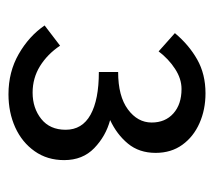

<svg xmlns="http://www.w3.org/2000/svg" viewBox="-46 -885 503 451"><g transform="rotate(90 205.5 -659.5)"><path d="M201.4 -427.9Q148.9 -427.9 106.9 -452Q64.9 -476.1 39.8 -512.8L87.3 -549.1Q107.3 -519.3 135.4 -501.9Q163.5 -484.6 197.6 -484.6Q233.9 -484.6 259.4 -504.9Q284.8 -525.2 284.8 -562.2Q284.8 -601 249.6 -620.6Q214.4 -640.2 149.2 -640.2V-685.5Q205.9 -685.5 236.9 -708.4Q267.8 -731.2 267.8 -764.3Q267.8 -796.1 246.5 -815.2Q225.1 -834.4 189 -834.4Q164.9 -834.4 141.6 -819.1Q118.3 -803.9 100.7 -780.6L57.8 -818.8Q85.4 -851.8 119.7 -871.2Q154.1 -890.7 199.1 -890.7Q237.5 -890.7 269.3 -876.6Q301.2 -862.5 320.1 -836.3Q339.1 -810.1 339.1 -773.6Q339.1 -734.9 317.4 -708.6Q295.7 -682.3 262 -666.7Q299.7 -656.6 327.9 -629.4Q356.1 -602.2 356.1 -558.7Q356.1 -518.9 335.2 -489.4Q314.4 -459.8 279.3 -443.8Q244.1 -427.9 201.4 -427.9Z"/></g></svg>

Font: Noto Sans JP
Style: Regular
Weight: 100
Designer: Ryoko NISHIZUKA 西塚涼子 (kana, bopomofo & ideographs); Paul D. Hunt (Latin, Greek & Cyrillic); Sandoll Communications 산돌커뮤니
Foundry: Adobe
Version: Version 2.004;hotconv 1.0.118;makeotfexe 2.5.65603